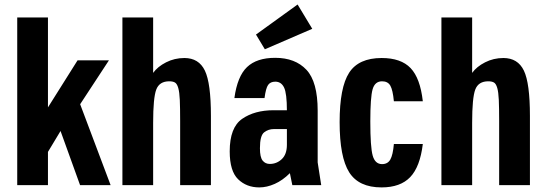

<svg xmlns="http://www.w3.org/2000/svg" viewBox="-20 -806 2372 836"><path d="M188.8 -730H55V0H188.8V-144.6L243.6 -235.6L328.6 0H461.6L329 -352.2L454.4 -543.4H317.8L188.8 -338.4Z M513 0H646.8V-271.2Q646.8 -380.2 660.4 -416.1Q674 -452 717 -452Q732.8 -452 741.8 -446.7Q750.8 -441.4 756.1 -423.1Q761.4 -404.8 762.9 -370.8Q764.4 -336.8 764.4 -279.2V0H898.4V-301.6Q898.4 -444 872 -498.7Q845.6 -553.4 782.8 -553.4Q740 -553.4 703.1 -534.6Q666.2 -515.8 646.8 -488.6V-730H513Z M1171.2 -326Q1088.8 -326 1034.5 -288.6Q980.2 -251.2 980.2 -147Q980.2 -61 1016.8 -25.5Q1053.4 10 1109 10Q1141.8 10 1176.2 -5.3Q1210.6 -20.6 1242.2 -52L1252.8 0H1378.6L1363.2 -99V-326ZM1000.6 -379H1131.8Q1137.4 -422 1147.4 -436.2Q1157.4 -450.4 1178.8 -450.4Q1204.4 -450.4 1216.8 -425.1Q1229.2 -399.8 1229.2 -324H1363.2Q1363.2 -450 1314.3 -502.1Q1265.4 -554.2 1178.2 -554.2Q1097.8 -554.2 1055.6 -513.9Q1013.4 -473.6 1000.6 -379ZM1111.8 -160.6Q1111.8 -215.6 1130.2 -229.8Q1148.6 -244 1172.2 -244H1229.2V-175.6Q1229.2 -134.2 1207 -113.2Q1184.8 -92.2 1154.8 -92.2Q1135.2 -92.2 1123.5 -106.8Q1111.8 -121.4 1111.8 -160.6ZM1133.2 -591.4 1339.6 -680.6 1275.8 -786.4 1094.6 -655.6Z M1821 -179H1695Q1690.8 -131.2 1679.5 -111.3Q1668.2 -91.4 1643.6 -91.4Q1613.2 -91.4 1602.8 -128.4Q1592.4 -165.4 1592.4 -276.8Q1592.4 -382.6 1602.4 -417.3Q1612.4 -452 1643.6 -452Q1668.8 -452 1679.6 -433Q1690.4 -414 1695 -365.2H1821Q1809.8 -465.4 1767.9 -509.4Q1726 -553.4 1641.8 -553.4Q1541.6 -553.4 1500.2 -489.3Q1458.8 -425.2 1458.8 -274.4Q1458.8 -121.8 1500.4 -55.9Q1542 10 1641.2 10Q1723.2 10 1766.1 -34.8Q1809 -79.6 1821 -179Z M1902 0H2035.8V-271.2Q2035.8 -380.2 2049.4 -416.1Q2063 -452 2106 -452Q2121.8 -452 2130.8 -446.7Q2139.8 -441.4 2145.1 -423.1Q2150.4 -404.8 2151.9 -370.8Q2153.4 -336.8 2153.4 -279.2V0H2287.4V-301.6Q2287.4 -444 2261 -498.7Q2234.6 -553.4 2171.8 -553.4Q2129 -553.4 2092.1 -534.6Q2055.2 -515.8 2035.8 -488.6V-730H1902Z"/></svg>

Font: Secuela Light
Style: Regular
Weight: 300
Designer: Fernando Haro
Foundry: deFharo
Version: Version 1.708